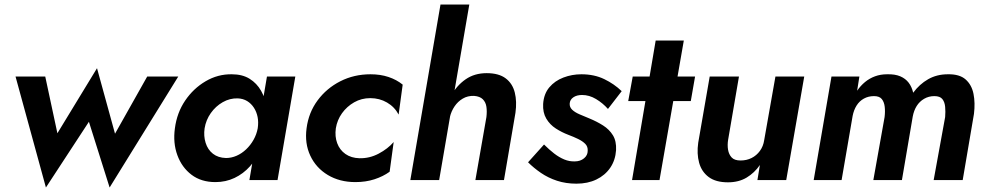

<svg xmlns="http://www.w3.org/2000/svg" viewBox="-20 -800 4385 853"><path d="M49 -460 184 33 375 -259 467 33 772 -460H634L491 -206L411 -497L235 -208L181 -460Z M1166 -460 1088 0H1213L1292 -460ZM757 -230Q748 -165 768 -110.5Q788 -56 831 -23.5Q874 9 937 9Q983 9 1022 -9.5Q1061 -28 1090.5 -61Q1120 -94 1139.5 -137.5Q1159 -181 1165 -230Q1171 -277 1165 -320Q1159 -363 1140 -396.5Q1121 -430 1089 -450Q1057 -470 1010 -470Q948 -471 893.5 -439Q839 -407 802.5 -353Q766 -299 757 -230ZM889 -230Q895 -267 916.5 -297.5Q938 -328 969.5 -346Q1001 -364 1036 -363Q1060 -362 1078 -351Q1096 -340 1108 -321.5Q1120 -303 1124.5 -280Q1129 -257 1125 -230Q1120 -203 1106.5 -179Q1093 -155 1073.5 -136.5Q1054 -118 1031 -108Q1008 -98 984 -98Q949 -99 926 -117Q903 -135 893.5 -165.5Q884 -196 889 -230Z M1472 -230Q1478 -267 1499.5 -297Q1521 -327 1553.5 -345.5Q1586 -364 1625 -364Q1666 -364 1699.5 -344.5Q1733 -325 1751 -291L1769 -424Q1742 -446 1706 -458Q1670 -470 1626 -470Q1553 -470 1492 -439Q1431 -408 1391 -354Q1351 -300 1342 -230Q1333 -163 1358.5 -108.5Q1384 -54 1436.5 -22.5Q1489 9 1559 9Q1605 9 1643.5 -3.5Q1682 -16 1711 -37L1729 -169Q1703 -139 1662.5 -117.5Q1622 -96 1577 -97Q1540 -98 1514.5 -116Q1489 -134 1478 -164Q1467 -194 1472 -230Z M2065 -780H1937L1803 0H1931ZM2141 -280 2092 0H2219L2270 -299Q2277 -349 2267 -389Q2257 -429 2226.5 -452Q2196 -475 2142 -475Q2088 -475 2048.5 -447.5Q2009 -420 1985 -376Q1961 -332 1952 -281H1979Q1985 -306 1999.5 -327.5Q2014 -349 2036 -362Q2058 -375 2086 -374Q2112 -372 2125 -359Q2138 -346 2141 -325.5Q2144 -305 2141 -280Z M2397 -158 2326 -79Q2351 -54 2383 -32Q2415 -10 2454.5 3Q2494 16 2541 16Q2591 16 2629.5 -2.5Q2668 -21 2691 -54.5Q2714 -88 2717 -133Q2719 -173 2703 -199Q2687 -225 2659.5 -242.5Q2632 -260 2598 -274Q2576 -283 2555 -292Q2534 -301 2522 -312.5Q2510 -324 2511 -340Q2512 -357 2527 -367.5Q2542 -378 2566 -378Q2598 -378 2628 -360Q2658 -342 2681 -316L2742 -395Q2709 -427 2664.5 -448.5Q2620 -470 2563 -470Q2521 -470 2483 -455.5Q2445 -441 2420.5 -412Q2396 -383 2393 -338Q2391 -300 2407 -273Q2423 -246 2449.5 -229Q2476 -212 2505 -201Q2529 -192 2548.5 -182.5Q2568 -173 2580 -161Q2592 -149 2591 -130Q2591 -110 2574.5 -96.5Q2558 -83 2534 -83Q2510 -82 2487 -91.5Q2464 -101 2442 -118Q2420 -135 2397 -158Z M2791 -460 2771 -351H3049L3068 -460ZM2893 -620 2788 0H2910L3018 -620Z M3215 -180 3263 -460H3133L3082 -166Q3075 -117 3086 -77Q3097 -37 3128.5 -13.5Q3160 10 3214 10Q3262 10 3297 -11Q3332 -32 3356 -67L3345 0H3473L3553 -460H3425L3375 -177Q3371 -150 3356 -129.5Q3341 -109 3319 -98Q3297 -87 3270 -87Q3243 -87 3230.5 -100.5Q3218 -114 3214.5 -135Q3211 -156 3215 -180Z M4307 -294Q4313 -343 4305 -383Q4297 -423 4270 -447Q4243 -471 4191 -470Q4142 -470 4103.5 -448Q4065 -426 4037 -388Q4031 -414 4017 -432.5Q4003 -451 3979.5 -461Q3956 -471 3921 -470Q3892 -470 3867.5 -461Q3843 -452 3823 -435.5Q3803 -419 3788 -397L3798 -460H3674L3595 0H3719L3768 -285Q3773 -311 3785.5 -331Q3798 -351 3818 -362Q3838 -373 3863 -373Q3887 -373 3897.5 -360Q3908 -347 3910.5 -326Q3913 -305 3910 -280L3860 0H3987L4035 -282Q4040 -309 4052.5 -329Q4065 -349 4085.5 -361Q4106 -373 4131 -373Q4156 -373 4166.5 -360Q4177 -347 4179 -325.5Q4181 -304 4179 -280L4128 0H4257Z"/></svg>

Font: Jost SemiBold
Style: Italic
Weight: 600
Italic angle: -5°
Version: Version 3.710